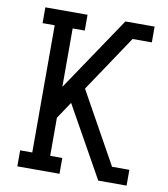

<svg xmlns="http://www.w3.org/2000/svg" viewBox="-82 -805 765 874"><g transform="rotate(10 300.0 -367.5)"><path d="M431 0 248 -327 196 -249V-73H252V0H57V-74H113V-662H57V-735H252V-662H196V-392L427 -735H562V-662H473L299 -402L482 -73H562V0Z"/></g></svg>

Font: Iosevka Plex Etoile
Style: Regular
Weight: 400
Designer: Belleve Invis
Foundry: Belleve Invis
Version: Version 25.1.1; ttfautohint (v1.8.4)